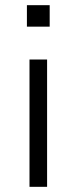

<svg xmlns="http://www.w3.org/2000/svg" viewBox="-20 -722 297 742"><path d="M84 -619V-702H172V-619ZM94 0V-492H162V0Z"/></svg>

Font: Nunito Sans 8pt Light
Style: Regular
Weight: 300
Version: Version 3.101;gftools[0.9.27]